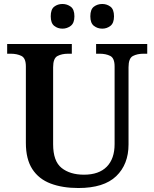

<svg xmlns="http://www.w3.org/2000/svg" viewBox="-20 -935 776 965"><path d="M374 10Q294 10 234.5 -12.5Q175 -35 142.5 -85Q110 -135 110 -217V-601Q110 -643 87.5 -654Q65 -665 34 -665H16V-714H341V-665H322Q291 -665 269 -653.5Q247 -642 247 -597V-210Q247 -125 289.5 -91Q332 -57 402 -57Q477 -57 516.5 -97Q556 -137 556 -211V-601Q556 -643 534 -654Q512 -665 481 -665H463V-714H720V-665H701Q670 -665 648 -653.5Q626 -642 626 -597V-209Q626 -109 564 -49.5Q502 10 374 10ZM494 -791Q470 -791 452 -805Q434 -819 434 -853Q434 -888 452 -901.5Q470 -915 494 -915Q517 -915 535 -901.5Q553 -888 553 -853Q553 -819 535 -805Q517 -791 494 -791ZM294 -791Q270 -791 252.5 -805Q235 -819 235 -853Q235 -888 252.5 -901.5Q270 -915 294 -915Q317 -915 335.5 -901.5Q354 -888 354 -853Q354 -819 335.5 -805Q317 -791 294 -791Z"/></svg>

Font: Noto Serif Myanmar SemiBold
Style: Regular
Weight: 600
Designer: Ben Mitchell and the Monotype Design Team
Foundry: Monotype Imaging Inc.
Version: Version 2.106; ttfautohint (v1.8.4.7-5d5b)